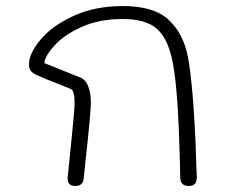

<svg xmlns="http://www.w3.org/2000/svg" viewBox="-20 -616 770 636"><path d="M577 -29Q577 -57 573 -169L572 -194Q566 -343 550.5 -417Q535 -491 498 -522Q461 -553 387 -553Q309 -553 251 -527Q193 -501 161 -466Q129 -431 127 -407L249 -358Q265 -350 273 -328Q281 -306 281 -276Q281 -242 262 -71Q261 -58 257 -23Q256 -12 249 -6Q242 0 229 0Q203 0 204 -27Q209 -80 218 -165Q227 -253 227 -274Q227 -316 215 -321L178 -336Q131 -354 107 -365Q90 -372 83 -380Q76 -388 76 -403Q76 -439 114.5 -485Q153 -531 224 -563.5Q295 -596 387 -596Q490 -596 539 -550Q588 -504 602.5 -427Q617 -350 625 -198Q628 -153 630 -77L632 -30Q632 -14 625.5 -7Q619 0 605 0Q577 0 577 -29Z"/></svg>

Font: Mali Light
Style: Regular
Weight: 300
Designer: Kitiyaporn Chalermlarp | Katatrad Aksorn Co.,Ltd.
Foundry: Cadson Demak Co.,Ltd.
Version: Version 1.000; ttfautohint (v1.6)